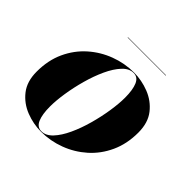

<svg xmlns="http://www.w3.org/2000/svg" viewBox="-149 -704 856 856"><g transform="rotate(45 279.0 -276.0)"><path d="M194.5 -562H434.5V-560H194.5ZM218 10Q169.5 10 122.8 -8.2Q76 -26.5 45.5 -65.2Q15 -104 15 -166Q15 -237.5 41 -293.8Q67 -350 111.2 -389.2Q155.5 -428.5 210.8 -449.2Q266 -470 325 -470Q373.5 -470 420.2 -451.8Q467 -433.5 497.5 -394.8Q528 -356 528 -294Q528 -223 502 -166.5Q476 -110 431.8 -70.8Q387.5 -31.5 332.2 -10.8Q277 10 218 10ZM218 7.5Q246 7.5 270.2 -18.5Q294.5 -44.5 314 -86.8Q333.5 -129 347.2 -178.5Q361 -228 368.5 -276.5Q376 -325 376 -362Q376 -411.5 364 -439.5Q352 -467.5 325 -467.5Q297 -467.5 272.8 -441.5Q248.5 -415.5 229 -373.2Q209.5 -331 195.8 -281.5Q182 -232 174.5 -183.5Q167 -135 167 -98Q167 -48.5 179 -20.5Q191 7.5 218 7.5Z"/></g></svg>

Font: Bodoni* 96
Style: Bold Italic
Weight: 700
Italic angle: -13°
Version: Version 2.2